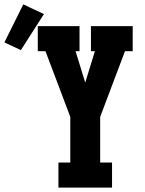

<svg xmlns="http://www.w3.org/2000/svg" viewBox="-138 -854 658 874"><path d="M128 0V-114H182V-322L69 -621H34V-735H224V-621H206L250 -478L294 -621H276V-735H466V-621H431L318 -322V-114H372V0ZM-43 -626 -118 -661 -32 -834 62 -790Z"/></svg>

Font: Iosevka Slab Heavy
Style: Regular
Weight: 900
Monospace: yes
Designer: Belleve Invis
Foundry: Belleve Invis
Version: Version 11.1.0; ttfautohint (v1.8.3)